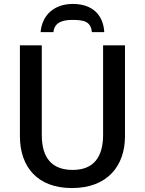

<svg xmlns="http://www.w3.org/2000/svg" viewBox="-20 -944 735 974"><path d="M350 -924C253 -924 193 -866 186 -781H251C256 -833 302 -843 348 -843C404 -843 441 -836 446 -781H509C504 -868 449 -924 350 -924ZM614 -714H503V-260C503 -151 458 -82 349 -82C244 -82 192 -142 192 -259V-714H81V-254C81 -95 172 10 345 10C526 10 614 -104 614 -252Z"/></svg>

Font: Noto Sans Thai Medium
Style: Regular
Weight: 500
Designer: Monotype Design Team
Foundry: Monotype Imaging Inc.
Version: Version 1.901